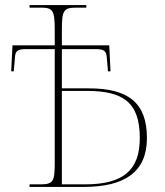

<svg xmlns="http://www.w3.org/2000/svg" viewBox="-20 -734 648 754"><path d="M96 0H309C469 0 557 -58 557 -192C557 -331 483 -387 329 -387H223V-541H357C387 -541 397 -534 399 -512L404 -454H414L409 -556H223V-615C223 -693 229 -704 280 -704H319V-714H96V-704H141C188 -704 195 -693 195 -615V-556H29L24 -454H34L39 -512C41 -534 51 -541 79 -541H195V-98C195 -21 190 -10 137 -10H96ZM314 -10H223V-377H320C463 -377 529 -333 529 -192C529 -68 467 -10 314 -10Z"/></svg>

Font: Noto Serif Display Thin
Style: Regular
Weight: 100
Designer: Monotype Design Team
Foundry: Monotype Imaging Inc.
Version: Version 2.009